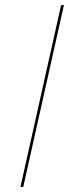

<svg xmlns="http://www.w3.org/2000/svg" viewBox="-20 -731 270 751"><path d="M60 0 219 -711H230L71 0Z"/></svg>

Font: EauTestInfant Hairline
Style: Italic
Weight: 250
Italic angle: -12°
Designer: Christian Thalmann (Catharsis Fonts)
Version: Version 0.001;PS 000.001;hotconv 1.0.88;makeotf.lib2.5.64775